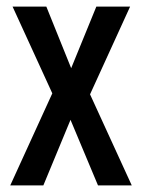

<svg xmlns="http://www.w3.org/2000/svg" viewBox="-20 -560 428 580"><path d="M138 -278 11 0H111L193 -198L276 0H378L252 -275L373 -540H271L195 -354L120 -540H18Z"/></svg>

Font: Noto Sans Malayalam ExtraCondensed Medium
Style: Regular
Weight: 500
Width: 2
Designer: Jelle Bosma - Monotype Design Team
Foundry: Monotype Imaging Inc.
Version: Version 2.104